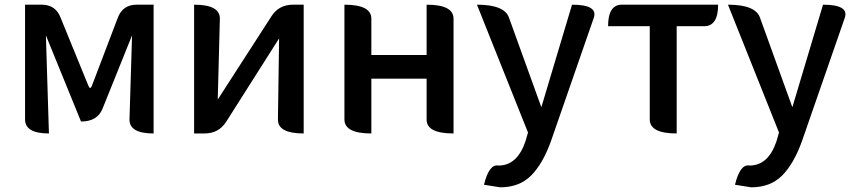

<svg xmlns="http://www.w3.org/2000/svg" viewBox="-20 -570 3660 820"><path d="M189 0Q87 0 87 -60V-550H158Q218 -550 239 -494L357 -205Q365 -184 373 -205L483 -494Q504 -550 564 -550H636V0Q532 0 533 -60L544 -419L418 -106Q396 -51 326 -51L176 -419L189 0Z M809 0V-550Q920 -550 919 -490L910 -145L1139 -500Q1171 -550 1231 -550H1277V0Q1166 0 1167 -60L1172 -406L946 -50Q914 0 854 0Z M1566 0Q1451 0 1451 -60V-550Q1566 -550 1566 -490V-335H1802V-550Q1917 -550 1917 -490V0Q1802 0 1802 -59V-234H1566V0Z M2116 230 2047 219Q2069 129 2109 137Q2189 137 2224 34L2235 -4L2017 -550Q2135 -550 2154 -494L2292 -112L2423 -550Q2535 -550 2516 -494L2333 33Q2298 130 2248 180Q2198 230 2116 230Z M2870 0Q2755 0 2755 -60V-458H2577Q2577 -550 2636 -550H3047Q3047 -458 2987 -458H2870V0Z M3188 230 3119 219Q3141 129 3181 137Q3261 137 3296 34L3307 -4L3089 -550Q3207 -550 3226 -494L3364 -112L3495 -550Q3607 -550 3588 -494L3405 33Q3370 130 3320 180Q3270 230 3188 230Z"/></svg>

Font: Swei Half Moon CJK TC
Style: Medium
Weight: 500
Version: Version 2.125